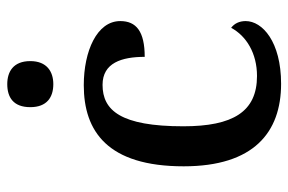

<svg xmlns="http://www.w3.org/2000/svg" viewBox="-156 -648 813 542"><g transform="rotate(-90 251.0 -376.5)"><path d="M285 -633C320 -633 350 -651 350 -698C350 -746 320 -763 285 -763C248 -763 220 -746 220 -698C220 -651 248 -633 285 -633ZM286 10C405 10 463 -43 463 -90C463 -108 456 -122 444 -131C421 -88 372 -58 308 -58C207 -58 166 -126 166 -266C166 -443 211 -494 283 -494C345 -494 362 -440 362 -375C434 -375 463 -399 463 -444C463 -510 378 -547 282 -547C152 -547 53 -480 53 -265C53 -67 149 10 286 10Z"/></g></svg>

Font: Noto Serif Telugu Medium
Style: Regular
Weight: 500
Designer: Jelle Bosma - Monotype Design Team
Foundry: Monotype Imaging Inc.
Version: Version 2.005